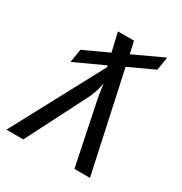

<svg xmlns="http://www.w3.org/2000/svg" viewBox="-172 -868 944 995"><g transform="rotate(30 300.0 -370.0)"><path d="M7 0H108L290 -357C313 -403 321 -441 323 -461C327 -441 330 -403 340 -357L414 0H507L379 -591L529 -660L542 -740L365 -658L349 -730H253L279 -618L132 -550L119 -470L295 -551L297 -541Z"/></g></svg>

Font: JetBrains Mono
Style: Italic
Weight: 400
Italic angle: -9°
Monospace: yes
Designer: Philipp Nurullin, Konstantin Bulenkov
Foundry: JetBrains
Version: Version 2.305